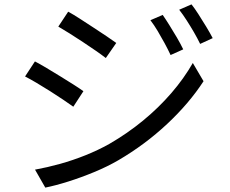

<svg xmlns="http://www.w3.org/2000/svg" viewBox="-20 -814 1040 869"><path d="M716.3 -746.5Q728.8 -728.7 746.2 -700.9Q763.7 -673.1 780.7 -644Q797.7 -614.8 809.3 -590.6L752.1 -564.9Q739.7 -591.4 724.8 -618.9Q709.8 -646.5 693.8 -673.4Q677.7 -700.4 660.8 -722.5ZM846.7 -794.2Q860.6 -776.9 878 -749.8Q895.5 -722.7 913.1 -693.6Q930.7 -664.6 942.7 -641.4L885.9 -615.3Q873.1 -641.7 857.3 -668.9Q841.5 -696 824.7 -722.1Q808 -748.2 791 -769.9ZM288.6 -761.1Q311 -749 340.9 -729.7Q370.9 -710.4 402.8 -689.4Q434.7 -668.5 462.4 -650Q490 -631.5 506.2 -619.6L458.9 -551.4Q441.1 -565.2 413.8 -584.2Q386.4 -603.2 355.5 -623.6Q324.6 -644.1 295.1 -662.6Q265.7 -681.1 243.9 -693.6ZM138.5 -46.2Q193.7 -56.2 251.8 -72.3Q309.9 -88.5 366.8 -111.3Q423.7 -134.1 474.2 -162.3Q557.2 -210.3 627.9 -268.6Q698.6 -326.8 755.6 -392.8Q812.5 -458.7 852.7 -528.9L901.2 -446.4Q835.9 -345.9 736.2 -252.7Q636.5 -159.5 516.3 -89.1Q466 -59.9 406.6 -35.3Q347.2 -10.7 289.4 7.5Q231.7 25.7 185 35.1ZM138.1 -536Q160.2 -524.5 191 -506.1Q221.8 -487.7 253.8 -468Q285.8 -448.3 313.6 -430.7Q341.4 -413.1 357.5 -401.2L311.8 -331Q293.1 -344.6 265.6 -363Q238.1 -381.4 206.9 -401.3Q175.7 -421.2 145.9 -438.7Q116.2 -456.3 93.4 -467.9Z"/></svg>

Font: Noto Sans KR Thin
Style: Regular
Weight: 100
Designer: Ryoko NISHIZUKA 西塚涼子 (kana, bopomofo & ideographs); Paul D. Hunt (Latin, Greek & Cyrillic); Sandoll Communications 산돌커뮤니
Foundry: Adobe
Version: Version 2.004-H2;hotconv 1.0.118;makeotfexe 2.5.65603